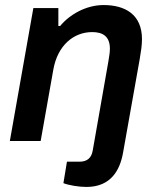

<svg xmlns="http://www.w3.org/2000/svg" viewBox="-20 -558 623 760"><path d="M322 182C420 182 455 114 467 47L533 -324C538 -353 542 -379 542 -403C542 -501 475 -538 390 -538C321 -538 256 -501 218 -455H211V-526H112L19 0H141L191 -282C208 -379 272 -431 345 -431C387 -431 415 -414 415 -365C415 -350 412 -334 409 -315L347 38C342 68 324 82 295 82H245L231 167C251 175 291 182 322 182Z"/></svg>

Font: Archivo SemiBold
Style: Italic
Weight: 600
Italic angle: -10°
Designer: Hector Gatti
Foundry: Omnibus-Type
Version: Version 2.001